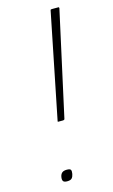

<svg xmlns="http://www.w3.org/2000/svg" viewBox="-108 -716 449 763"><g transform="rotate(-15 116.5 -334.5)"><path d="M96 -234Q95 -234 95 -235Q95 -236 95 -237L182 -669Q182 -671 183.5 -672Q185 -673 187 -673H215Q218 -673 218 -669L123 -237Q122 -236 120.5 -235Q119 -234 117 -234ZM97 -19Q95 -8 89.5 -2Q84 4 70 4Q57 4 53.5 -2Q50 -8 52 -19Q54 -30 60.5 -35.5Q67 -41 80 -41Q94 -41 96.5 -35.5Q99 -30 97 -19Z"/></g></svg>

Font: Glory Thin Thin
Style: Italic
Weight: 250
Italic angle: -12°
Version: Version 1.011